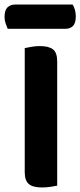

<svg xmlns="http://www.w3.org/2000/svg" viewBox="-35 -819 354 846"><path d="M74 -415H217V-1Q208 1 189 4Q170 7 150 7Q109 7 91.5 -8.5Q74 -24 74 -60ZM217 -240H74V-607Q83 -609 102 -612.5Q121 -616 140 -616Q180 -616 198.5 -601.5Q217 -587 217 -548ZM252 -692H-1Q-5 -701 -10 -715Q-15 -729 -15 -744Q-15 -774 -2 -786.5Q11 -799 32 -799H285Q291 -790 295 -776Q299 -762 299 -747Q299 -717 286.5 -704.5Q274 -692 252 -692Z"/></svg>

Font: BalooTamma2Bold
Style: Bold
Weight: 700
Designer: Divya Kowshik, Shuchita Grover and Ek Type
Foundry: Ek Type
Version: Version 1.700